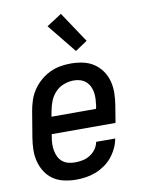

<svg xmlns="http://www.w3.org/2000/svg" viewBox="-86 -824 673 892"><g transform="rotate(-10 250.0 -377.5)"><path d="M202 8Q173 8 145 2Q117 -4 94.5 -19Q72 -34 57 -57Q42 -80 35 -106.5Q28 -133 28.5 -162Q29 -191 34 -221L54 -341Q58 -365 66 -390Q74 -415 89 -437.5Q104 -460 124.5 -478Q145 -496 169 -507.5Q193 -519 218 -523.5Q243 -528 268 -528Q298 -528 326 -522Q354 -516 376.5 -501Q399 -486 415 -463.5Q431 -441 438 -414Q445 -387 444.5 -358Q444 -329 439 -299L426 -220H125L123 -207Q120 -191 119.5 -174.5Q119 -158 122 -142.5Q125 -127 131.5 -113.5Q138 -100 150 -90Q162 -80 177.5 -76Q193 -72 209 -72Q227 -72 245 -75.5Q263 -79 279.5 -89Q296 -99 307.5 -115Q319 -131 322 -149H412Q408 -126 397.5 -104Q387 -82 371.5 -63Q356 -44 335.5 -30Q315 -16 293 -7.5Q271 1 247.5 4.5Q224 8 202 8ZM348 -300 351 -313Q353 -329 354 -345Q355 -361 352.5 -376.5Q350 -392 343.5 -405.5Q337 -419 325.5 -429Q314 -439 299.5 -443.5Q285 -448 269 -448Q246 -448 222.5 -439.5Q199 -431 182 -413Q165 -395 156 -372.5Q147 -350 143 -327L138 -300ZM303 -581 193 -717 264 -763 360 -619Z"/></g></svg>

Font: Iosevka Medium Oblique
Style: Regular
Weight: 500
Italic angle: -9°
Monospace: yes
Designer: Belleve Invis
Foundry: Belleve Invis
Version: Version 32.5.0; ttfautohint (v1.8.4)